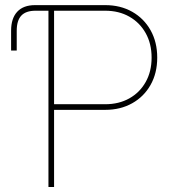

<svg xmlns="http://www.w3.org/2000/svg" viewBox="-20 -748 693 768"><path d="M24.4 -545.9V-625Q24.4 -674.8 49.1 -701.2Q73.7 -727.5 120.1 -727.5H173.8V-705.1H122.1Q83.5 -705.1 65.2 -685.5Q46.9 -666 46.9 -625V-545.9ZM173.8 0V-727.5H400.9Q461.9 -727.5 508.8 -700.9Q555.7 -674.3 582.3 -627Q608.9 -579.6 608.9 -517.6Q608.9 -455.6 582.3 -408.4Q555.7 -361.3 508.8 -335Q461.9 -308.6 400.9 -308.6H185.5V-331.1H400.9Q455.6 -331.1 497.3 -354.5Q539.1 -377.9 562.7 -419.9Q586.4 -461.9 586.4 -517.6Q586.4 -573.2 562.7 -615.5Q539.1 -657.7 497.3 -681.4Q455.6 -705.1 400.9 -705.1H196.3V0Z"/></svg>

Font: Inter 24pt Thin
Style: Regular
Weight: 250
Designer: Rasmus Andersson
Foundry: rsms
Version: Version 4.001;git-66647c0bb